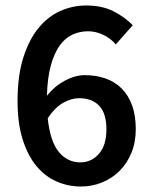

<svg xmlns="http://www.w3.org/2000/svg" viewBox="-20 -668 553 700"><path d="M275 12Q228 12 186 -6.5Q144 -25 112.5 -63Q81 -101 62.5 -160Q44 -219 44 -299Q44 -392 65 -458Q86 -524 120.5 -566Q155 -608 200 -628Q245 -648 294 -648Q352 -648 393.5 -627Q435 -606 464 -576L402 -506Q385 -527 357.5 -540.5Q330 -554 301 -554Q271 -554 244.5 -542Q218 -530 198 -502.5Q178 -475 165.5 -430Q153 -385 151 -319Q179 -354 216.5 -374Q254 -394 289 -394Q330 -394 364.5 -382Q399 -370 423.5 -345.5Q448 -321 461.5 -284Q475 -247 475 -197Q475 -149 459 -110.5Q443 -72 416 -45Q389 -18 352.5 -3Q316 12 275 12ZM273 -76Q313 -76 340.5 -107Q368 -138 368 -197Q368 -254 342 -282Q316 -310 268 -310Q241 -310 211 -293.5Q181 -277 154 -237Q163 -152 194.5 -114Q226 -76 273 -76Z"/></svg>

Font: Processing Sans Pro Semibold
Style: Regular
Weight: 600
Designer: Paul D. Hunt
Foundry: Adobe Systems Incorporated
Version: Version 2.020;PS 2.000;hotconv 1.0.86;makeotf.lib2.5.63406